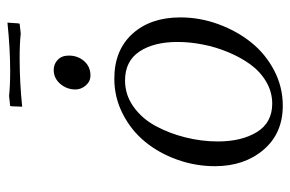

<svg xmlns="http://www.w3.org/2000/svg" viewBox="-154 -630 790 523"><g transform="rotate(-90 241.5 -368.0)"><path d="M50.8 -178.2Q50.8 -231 68.6 -280.8Q86.4 -330.6 117.4 -368.4Q148.4 -406.2 193.4 -429.2Q238.3 -452.1 289.1 -452.1Q366.7 -452.1 411.4 -402.8Q456.1 -353.5 456.1 -272Q456.1 -219.2 437.7 -168.9Q419.4 -118.7 388.2 -79.6Q356.9 -40.5 311.8 -16.8Q266.6 6.8 215.8 6.8Q140.1 6.8 95.5 -45.7Q50.8 -98.1 50.8 -178.2ZM118.2 -169.9Q118.2 -105.5 143.8 -63.7Q169.4 -22 221.2 -22Q252.9 -22 280.8 -38.3Q308.6 -54.7 327.9 -81.3Q347.2 -107.9 361.3 -141.8Q375.5 -175.8 382.3 -211.2Q389.2 -246.6 389.2 -279.8Q389.2 -344.7 363 -383.8Q336.9 -422.9 284.2 -422.9Q245.1 -422.9 212.6 -399.7Q180.2 -376.5 160.2 -339.4Q140.1 -302.2 129.2 -258.3Q118.2 -214.4 118.2 -169.9ZM212.9 -703.1 213.9 -731 214.8 -735.8 242.2 -738.8Q269 -735.8 310.1 -735.8Q370.6 -735.8 441.9 -743.2L439.9 -714.8L439 -710L412.1 -707Q385.3 -710 345.2 -710Q279.3 -710 212.9 -703.1ZM259.8 -558.1Q259.8 -581.5 275.1 -599.4Q290.5 -617.2 313 -617.2Q329.1 -617.2 340.6 -606.2Q352.1 -595.2 352.1 -576.2Q352.1 -551.3 336.9 -534.2Q321.8 -517.1 297.9 -517.1Q281.7 -517.1 270.8 -529.8Q259.8 -542.5 259.8 -558.1Z"/></g></svg>

Font: Dihjauti S
Style: Italic
Weight: 400
Italic angle: -9°
Designer: T. Christopher White
Version: Version 3.0.0